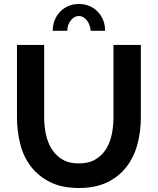

<svg xmlns="http://www.w3.org/2000/svg" viewBox="-20 -935 790 961"><path d="M375 6Q290 6 231 -23.5Q172 -53 134.5 -102Q97 -151 81 -215.5Q65 -280 65 -348V-710H201V-348Q201 -304 210 -262Q219 -220 239.5 -188Q260 -156 293 -136.5Q326 -117 374 -117Q424 -117 457.5 -137Q491 -157 511 -189Q531 -221 539.5 -263Q548 -305 548 -348V-710H685V-348Q685 -276 667.5 -211.5Q650 -147 612 -98.5Q574 -50 515.5 -22Q457 6 375 6ZM375 -855Q352 -855 334.5 -833Q317 -811 317 -781H244Q244 -811 254 -835Q264 -859 281.5 -877Q299 -895 322.5 -905Q346 -915 375 -915Q404 -915 427.5 -905Q451 -895 468.5 -877Q486 -859 496 -835Q506 -811 506 -781H434Q431 -813 414 -834Q397 -855 375 -855Z"/></svg>

Font: Rising Sun
Style: Bold
Weight: 700
Designer: Matt McInerney, Pablo Impallari, Rodrigo Fuenzalida (Raleway font), Stephen Hutchings (Greek), Cristiano Sobral (main ch
Foundry: The Rising Sun Project Authors
Version: Version 4.327; ttfautohint (v1.8.4.7-5d5b-dirty)